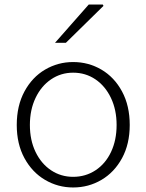

<svg xmlns="http://www.w3.org/2000/svg" viewBox="-20 -815 647 848"><path d="M54 -263Q54 -348 88 -411Q122 -474 179 -507.5Q236 -541 303 -541Q371 -541 428 -507.5Q485 -474 519 -411Q553 -348 553 -263Q553 -179 519 -116.5Q485 -54 428 -20.5Q371 13 303 13Q236 13 179 -20.5Q122 -54 88 -116.5Q54 -179 54 -263ZM495 -263Q495 -330 470 -382.5Q445 -435 401.5 -464.5Q358 -494 303 -494Q249 -494 205.5 -464.5Q162 -435 137 -382.5Q112 -330 112 -263Q112 -196 137 -144Q162 -92 205.5 -63Q249 -34 303 -34Q358 -34 402 -63Q446 -92 470.5 -144Q495 -196 495 -263ZM372 -795H434L437 -789L271 -626H223Z"/></svg>

Font: Nebula Sans Light
Style: Regular
Weight: 300
Designer: Paul D. Hunt for Adobe (as Source Sans)
Foundry: Nebula Entertainment & Broadcasting LLC
Version: Version 1.010